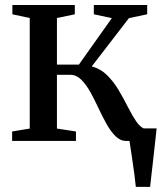

<svg xmlns="http://www.w3.org/2000/svg" viewBox="-20 -552 634 752"><path d="M512 180Q510 159.5 506.8 134.8Q503.5 110 499.8 84.8Q496 59.5 492.8 37.2Q489.5 15 487 -1L450.5 -49H593.5Q591.5 -29.5 588.8 -6.2Q586 17 583.5 41.8Q581 66.5 578 91.2Q575 116 572.5 138.8Q570 161.5 568 180ZM27.5 0V-37L96.5 -48.5V-481.5L28.5 -496V-532.5H273V-496L203 -481.5V-299H289L418 -481L347.5 -496V-532.5H556.5V-496L485 -481L339.5 -292Q374.5 -282.5 400 -257Q425.5 -231.5 445 -198.5Q464.5 -165.5 481 -132.8Q497.5 -100 513.5 -76.5Q529.5 -53 548.5 -46.5L580.5 -37.5V0H474.5Q451 0 432.2 -18.8Q413.5 -37.5 397 -67Q380.5 -96.5 365.2 -129.5Q350 -162.5 333.5 -192Q317 -221.5 298 -240.2Q279 -259 255.5 -259H203V-48.5L277.5 -37V0Z"/></svg>

Font: Merriweather 72pt Medium
Style: Regular
Weight: 500
Version: Version 2.100